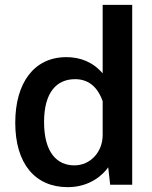

<svg xmlns="http://www.w3.org/2000/svg" viewBox="-20 -763 629 793"><path d="M260 10C352 10 406 -42 427 -72L435 0H526V-743H404V-460C363 -508 310 -527 254 -527C120 -527 43 -420 43 -256C43 -87 125 10 260 10ZM287 -80C217 -80 162 -131 162 -259C162 -383 215 -436 290 -436C340 -436 381 -410 404 -345V-205C404 -136 354 -80 287 -80Z"/></svg>

Font: United Sans SemiBold
Style: Regular
Weight: 600
Designer: Pablo Impallari, Rodrigo Fuenzalida (Modified by Dan O. Williams)
Version: Version 1.000;PS 001.000;hotconv 1.0.88;makeotf.lib2.5.64775